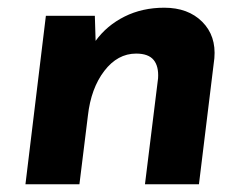

<svg xmlns="http://www.w3.org/2000/svg" viewBox="-20 -478 635 498"><path d="M536 -327 496 0H356L390 -275Q392 -306 378.5 -322.5Q365 -339 333 -339Q285 -339 250.5 -294Q216 -249 208 -178L186 0H46L99 -437H226L228 -372Q257 -412 303 -435Q349 -458 406 -458Q468 -458 504.5 -421.5Q541 -385 536 -327Z"/></svg>

Font: Josefin Sans
Style: Bold Italic
Weight: 700
Italic angle: -7°
Designer: Santiago Orozco
Foundry: Typemade
Version: Version 2.000